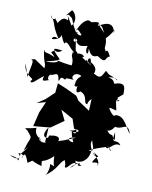

<svg xmlns="http://www.w3.org/2000/svg" viewBox="-125 -1268 1138 1434"><g transform="rotate(10 444.0 -551.0)"><path d="M283 -170C219 -147 204 -245 249 -169C228 -200 186 -208 193 -265C122 -245 90 -254 128 -236C170 -181 172 -202 145 -135L129 -84L159 -113L110 -52L102 -2C80 -26 80 -21 33 -31C97 3 127 -20 93 -56C93 -56 152 -59 122 -22C142 -84 155 -41 173 4C231 -33 174 -18 280 9C268 -61 278 1 361 -81C363 21 394 -4 341 -17C344 -7 342 57 314 75C408 8 399 -34 443 -65C468 5 437 -41 458 -9C492 -22 498 -84 574 -44C511 -27 577 -85 554 -49C557 -50 542 -51 524 -57C580 -45 552 -86 489 -13C482 -12 544 -37 521 -75C558 -58 625 -90 627 -176C656 -167 681 -100 636 -160C648 -146 716 -101 687 -61C705 -108 650 -74 647 -87C691 -174 714 -93 613 -192C662 -133 578 -230 633 -254C590 -251 682 -160 606 -164C663 -200 725 -210 746 -221C772 -171 794 -193 724 -228C742 -164 775 -271 833 -244C804 -298 756 -226 777 -336C791 -261 784 -266 759 -311C713 -307 700 -401 705 -339C749 -331 760 -366 771 -375C831 -359 857 -435 888 -341C851 -381 832 -468 759 -462C739 -428 698 -527 729 -466C679 -529 714 -504 758 -496C742 -558 750 -585 719 -572C773 -548 783 -597 740 -563C779 -614 715 -564 789 -624C791 -683 786 -707 733 -698C681 -676 731 -716 654 -731C748 -744 698 -715 728 -722C642 -762 672 -737 631 -775C606 -736 606 -703 549 -737C530 -728 587 -773 508 -819C499 -787 535 -779 472 -831C472 -797 486 -806 485 -838C513 -871 507 -787 510 -792C499 -815 407 -847 452 -849C421 -890 373 -842 348 -882C386 -827 413 -876 382 -880C330 -844 386 -833 370 -768C373 -773 349 -767 243 -791C309 -777 201 -760 175 -767C274 -786 268 -800 277 -798C206 -869 200 -880 283 -867C228 -821 209 -896 234 -859C176 -836 221 -836 233 -809C154 -845 164 -819 148 -851C159 -752 180 -758 174 -714C55 -791 122 -763 56 -764C104 -768 63 -694 62 -626L30 -724C34 -621 131 -630 88 -603C98 -572 131 -621 182 -656C166 -606 188 -622 236 -637C203 -617 209 -684 239 -674C272 -689 286 -700 293 -642C305 -632 294 -688 339 -657C363 -673 320 -669 406 -667C370 -681 408 -735 457 -704C475 -708 492 -699 487 -759C493 -763 417 -650 447 -679C405 -644 437 -664 413 -622C430 -637 484 -642 461 -704C407 -679 413 -595 441 -626C423 -534 493 -612 466 -591C534 -571 502 -502 536 -505C538 -531 561 -548 561 -548L557 -459L467 -519L444 -553L365 -591L293 -621L286 -548L222 -488L161 -447L230 -467L193 -382L167 -274C210 -278 254 -281 296 -286L391 -353L353 -431L447 -379L471 -307C548 -306 481 -270 454 -286C408 -294 476 -281 491 -311C483 -315 509 -248 459 -286C455 -259 500 -168 484 -207C448 -202 415 -240 497 -243C415 -214 447 -219 371 -196C389 -246 302 -229 306 -223C308 -258 265 -154 296 -214C294 -196 222 -198 282 -284L275 -173ZM524 -1098C528 -1140 467 -1111 457 -1114C425 -1148 373 -1077 360 -1033C354 -1033 360 -1064 402 -1009C409 -987 328 -1020 397 -1028C329 -1015 321 -1005 367 -974C409 -948 335 -933 356 -973C403 -913 406 -924 464 -934C443 -893 481 -840 476 -916C497 -866 516 -859 549 -873C631 -818 601 -877 641 -885C616 -932 614 -928 602 -917C598 -936 568 -980 588 -919C602 -981 586 -1021 585 -1011C665 -1099 631 -1107 642 -1054C630 -1132 589 -1140 513 -1095C528 -1157 493 -1119 545 -1093L568 -1051ZM287 -1098C270 -1097 249 -1131 206 -1053C231 -1064 169 -1101 194 -1096C157 -1066 150 -1129 154 -1111C203 -1051 171 -1056 239 -950C229 -951 198 -973 190 -939C244 -940 269 -972 251 -996C255 -988 291 -895 294 -931C329 -939 340 -862 414 -856C370 -851 379 -943 368 -954C359 -1002 358 -1018 370 -967C366 -1006 357 -1067 366 -1009C307 -1101 329 -1114 292 -1132C284 -1159 231 -1088 303 -1177C333 -1160 355 -1101 318 -1063L279 -1129Z"/></g></svg>

Font: Hussar Lance
Style: ExBd
Weight: 700
Foundry: Cannot Into Space Fonts, PlusOne Fonts
Version: Version 2.270